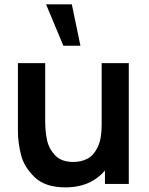

<svg xmlns="http://www.w3.org/2000/svg" viewBox="-20 -822 666 858"><path d="M60 -238.5V-540H182V-279.8Q182 -233 190.5 -194.7Q198.9 -156.3 227 -127.2Q255 -98.2 308.2 -98.2Q342.8 -98.2 370.7 -112.8Q398.5 -127.3 416.4 -164Q434.3 -200.7 434.3 -262.5L505.8 -231.8Q505.8 -162.1 478.8 -106Q451.8 -49.8 399.2 -17.2Q346.5 15.3 272.3 15.3Q181.8 15.3 134.7 -30.3Q87.5 -75.8 73.8 -130.5Q60 -185.2 60 -238.5ZM449 -167.5H434.3V-540H555.5V0H449ZM185.9 -802.5 263.1 -617.5H339.4L301 -802.5Z"/></svg>

Font: Tap Sans
Style: Regular
Weight: 400
Designer: Tap Payments
Foundry: Tap Payments
Version: Version 1.001;Glyphs 3.1.2 (3151)